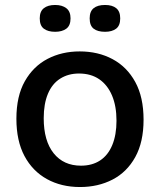

<svg xmlns="http://www.w3.org/2000/svg" viewBox="-20 -740 644 773"><path d="M302 13Q227 13 169 -19Q111 -51 78.5 -112Q46 -173 46 -262Q46 -353 80 -413Q114 -473 171.5 -503Q229 -533 301 -533Q375 -533 433 -502Q491 -471 524.5 -410Q558 -349 558 -258Q558 -168 524.5 -107.5Q491 -47 433 -17Q375 13 302 13ZM306 -73Q351 -73 383 -94Q415 -115 432 -156Q449 -197 449 -254Q449 -313 431 -355.5Q413 -398 379.5 -421Q346 -444 298 -444Q255 -444 222.5 -423.5Q190 -403 173 -362.5Q156 -322 156 -264Q156 -173 196 -123Q236 -73 306 -73ZM403 -612Q373 -612 357 -624.5Q341 -637 341 -666Q341 -694 357 -707Q373 -720 403 -720Q432 -720 448 -707Q464 -694 464 -666Q464 -637 447.5 -624.5Q431 -612 403 -612ZM202 -612Q173 -612 156.5 -624.5Q140 -637 140 -666Q140 -694 156.5 -707Q173 -720 202 -720Q230 -720 247 -707Q264 -694 264 -666Q264 -637 247 -624.5Q230 -612 202 -612Z"/></svg>

Font: Bricolage Grotesque 96pt ExtraBold Medium
Style: Regular
Weight: 500
Version: Version 1.001;gftools[0.9.33.dev8+g029e19f]